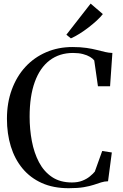

<svg xmlns="http://www.w3.org/2000/svg" viewBox="-20 -1006 666 1037"><path d="M351 10.5Q268 10.5 205.8 -17.5Q143.5 -45.5 101.5 -96.2Q59.5 -147 38.5 -215.2Q17.5 -283.5 17.5 -364.5Q17.5 -451 43.8 -522.2Q70 -593.5 117.2 -644.8Q164.5 -696 229.5 -724Q294.5 -752 371.5 -752Q415 -752 447 -747.2Q479 -742.5 503.2 -736.2Q527.5 -730 547.8 -725.2Q568 -720.5 587 -720L574.5 -540H509L489 -679.5Q481.5 -689.5 466.2 -698.8Q451 -708 428 -714Q405 -720 374.5 -720Q301 -720 248.2 -680Q195.5 -640 167.8 -563.2Q140 -486.5 140 -376Q140 -308 152 -244.2Q164 -180.5 190.5 -130Q217 -79.5 260.8 -50Q304.5 -20.5 368.5 -20.5Q400.5 -20.5 424.2 -29.8Q448 -39 464.8 -52.8Q481.5 -66.5 492 -79L532 -190.5L584 -182.5L563.5 -27Q543.5 -26.5 526 -20.8Q508.5 -15 486.5 -7.8Q464.5 -0.5 432.2 5Q400 10.5 351 10.5ZM362.5 -799 338.5 -818.5 469.5 -986.5 535.5 -930Q523 -914 502.8 -895.2Q482.5 -876.5 458.5 -858Q434.5 -839.5 409.8 -824Q385 -808.5 363.5 -799Z"/></svg>

Font: Merriweather 120pt
Style: Regular
Weight: 400
Version: Version 2.100